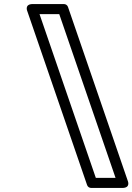

<svg xmlns="http://www.w3.org/2000/svg" viewBox="-20 -905 655 950"><path d="M454.1 -25 175.6 -835H273.2L551.7 -25ZM411 10.8C413.9 19.3 422 25 431.6 25H584.6C628.5 25 612 -10.8 612 -10.8L316.3 -870.8C313.4 -879.3 305.2 -885 295.7 -885H142.7C98.8 -885 115.3 -849.2 115.3 -849.2Z"/></svg>

Font: Hussar Techniczny
Style: Bold 
Weight: 700
Foundry: Cannot Into Space Fonts
Version: Version 0.77